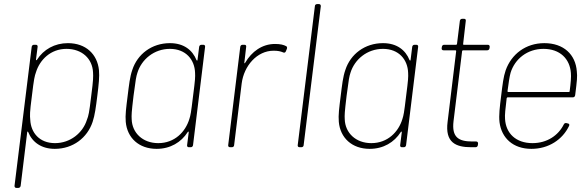

<svg xmlns="http://www.w3.org/2000/svg" viewBox="-20 -720 2875 939"><path d="M464 -377C456 -455 400 -509 312 -509C247 -509 193 -478 161 -428C159 -424 156 -425 156 -429L164 -491C165 -497 161 -501 156 -501H146C140 -501 136 -497 135 -491L51 189C51 195 54 199 60 199H70C75 199 80 195 81 189L113 -73C113 -77 116 -78 118 -74C138 -24 183 8 248 8C337 8 407 -46 433 -124C444 -157 449 -196 456 -252C463 -308 467 -345 464 -377ZM405 -134C385 -70 324 -20 249 -20C173 -20 131 -71 128 -134C126 -156 125 -168 136 -251C146 -335 149 -347 156 -367C175 -428 228 -481 305 -481C381 -481 432 -433 435 -366C436 -345 437 -333 426 -250C416 -166 413 -154 405 -134Z M954 -491 946 -427C946 -423 943 -423 941 -426C921 -476 878 -509 811 -509C722 -509 652 -455 627 -378C615 -344 611 -305 604 -249C597 -193 592 -157 595 -124C602 -46 659 8 746 8C813 8 866 -24 898 -74C900 -78 903 -77 903 -73L895 -10C894 -4 898 0 903 0H913C919 0 923 -4 924 -10L983 -491C984 -497 980 -501 975 -501H965C959 -501 955 -497 954 -491ZM906 -138C887 -75 834 -20 754 -20C678 -20 626 -70 624 -137C623 -158 623 -167 633 -251C644 -336 646 -345 652 -364C672 -429 733 -481 811 -481C889 -481 932 -428 934 -364C935 -343 935 -334 924 -249C914 -165 912 -157 906 -138Z M1325 -505C1262 -505 1211 -468 1179 -413C1177 -409 1174 -410 1175 -414L1184 -491C1185 -497 1182 -501 1176 -501H1166C1160 -501 1156 -497 1155 -491L1096 -10C1095 -4 1099 0 1105 0H1114C1120 0 1125 -4 1125 -10L1162 -312C1173 -398 1237 -472 1318 -472C1339 -472 1352 -469 1364 -464C1370 -461 1375 -462 1378 -469L1383 -481C1385 -486 1384 -492 1380 -494C1367 -501 1351 -505 1325 -505Z M1445 0H1454C1460 0 1465 -4 1465 -10L1549 -690C1549 -696 1546 -700 1540 -700H1531C1525 -700 1520 -696 1520 -690L1436 -10C1435 -4 1439 0 1445 0Z M1996 -491 1988 -427C1988 -423 1985 -423 1983 -426C1963 -476 1920 -509 1853 -509C1764 -509 1694 -455 1669 -378C1657 -344 1653 -305 1646 -249C1639 -193 1634 -157 1637 -124C1644 -46 1701 8 1788 8C1855 8 1908 -24 1940 -74C1942 -78 1945 -77 1945 -73L1937 -10C1936 -4 1940 0 1945 0H1955C1961 0 1965 -4 1966 -10L2025 -491C2026 -497 2022 -501 2017 -501H2007C2001 -501 1997 -497 1996 -491ZM1948 -138C1929 -75 1876 -20 1796 -20C1720 -20 1668 -70 1666 -137C1665 -158 1665 -167 1675 -251C1686 -336 1688 -345 1694 -364C1714 -429 1775 -481 1853 -481C1931 -481 1974 -428 1976 -364C1977 -343 1977 -334 1966 -249C1956 -165 1954 -157 1948 -138Z M2290 -28C2221 -28 2189 -50 2198 -127L2240 -470C2240 -472 2243 -474 2245 -474H2363C2369 -474 2373 -478 2374 -484L2375 -491C2375 -497 2372 -501 2366 -501H2248C2246 -501 2244 -503 2245 -505L2258 -618C2259 -624 2256 -628 2250 -628H2240C2234 -628 2230 -624 2229 -618L2215 -505C2215 -503 2213 -501 2211 -501H2152C2146 -501 2142 -497 2141 -491L2140 -484C2139 -478 2143 -474 2149 -474H2208C2210 -474 2211 -472 2211 -470L2169 -124C2156 -23 2209 0 2284 0H2306C2312 0 2316 -4 2317 -10L2318 -18C2318 -24 2315 -28 2309 -28Z M2584 -20C2503 -20 2454 -68 2450 -138C2448 -156 2452 -190 2458 -240C2459 -243 2461 -244 2463 -244H2782C2788 -244 2792 -248 2793 -255C2802 -327 2804 -344 2801 -371C2795 -453 2737 -509 2642 -509C2551 -509 2481 -455 2453 -376C2442 -344 2438 -309 2431 -252C2424 -196 2419 -156 2423 -122C2433 -45 2489 8 2579 8C2663 8 2731 -37 2763 -104C2766 -110 2764 -115 2758 -116L2750 -118C2744 -119 2740 -117 2737 -111C2710 -57 2655 -20 2584 -20ZM2638 -481C2719 -481 2767 -432 2772 -363C2774 -346 2771 -311 2766 -274C2766 -271 2764 -270 2762 -270H2466C2464 -270 2462 -271 2462 -274C2467 -313 2472 -346 2477 -364C2498 -432 2559 -481 2638 -481Z"/></svg>

Font: Barlow Thin
Style: Italic
Weight: 250
Italic angle: -7°
Designer: Jeremy Tribby
Foundry: Tribby Type
Version: Version 1.422;hotconv 1.0.109;makeotfexe 2.5.65596